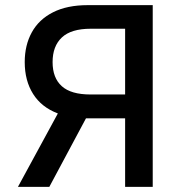

<svg xmlns="http://www.w3.org/2000/svg" viewBox="-20 -727 686 747"><path d="M466.8 0V-266.6H321.3H314.5L171.9 0H49.8L205.1 -285.6Q141.6 -309.6 108.9 -361.3Q76.2 -413.1 76.2 -485.4Q76.2 -551.3 103.8 -601.3Q131.3 -651.4 186.3 -679.2Q241.2 -707 321.3 -707H574.2V0ZM332 -359.4H466.8V-615.2H333Q256.8 -615.2 220.7 -581.3Q184.6 -547.4 184.6 -485.4Q184.6 -423.8 220.5 -391.6Q256.3 -359.4 332 -359.4Z"/></svg>

Font: Pretendard Std Medium
Style: Regular
Weight: 500
Designer: Base glyphs from Inter by Rasmus Andersson; Hangeul glyphs from Noto Sans CJK(Source Han Sans) by Jang Soo-young and Kan
Foundry: Kil Hyung-jin
Version: Version 1.309